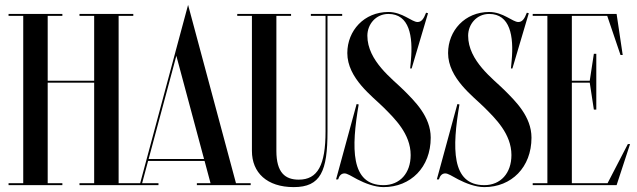

<svg xmlns="http://www.w3.org/2000/svg" viewBox="-20 -757 2606 785"><path d="M525 -700H305V-692H365V-427H175V-692H235V-700H15V-692H75V-8H15V0H235V-8H175V-419H365V-8H305V0H525V-8H465V-692H525Z M749 -737 697 -544V-543.7L553.1 -8H499.9V0H627.9V-8H561.1L585.5 -99H816.4L840.8 -8H784.9V0H1004.9V-8H944.8ZM701 -528.8 814.2 -107H587.7Z M1379 -700H1251V-692H1311V-219.5C1311 -82 1279 -22.5 1201.5 -22.5C1146.5 -22.5 1110 -50.5 1110 -140V-692H1170V-700H950V-692H1010V-140C1010 -51 1071.5 8 1181 8C1291.5 8 1319 -57.5 1319 -219.5V-692H1379Z M1548 8C1659 8 1741 -73 1741 -194C1741 -281 1675 -344 1630 -389C1585 -434 1482 -508 1482 -611C1482 -658 1517 -700 1568 -700C1654 -700 1669 -609 1660 -510L1657 -477H1663L1730 -703L1722 -705C1712 -679 1703 -667 1687 -667C1664 -667 1625 -708 1568 -708C1469 -708 1400 -632 1400 -540C1400 -437 1503 -363 1548 -318C1593 -273 1659 -210 1659 -123C1659 -49 1615 0 1548 0C1412 0 1416.5 -153.5 1446.5 -330L1438 -331.5L1354 -23.5H1362.5C1366.5 -37.5 1374.5 -47.5 1387.5 -48C1400 -48.5 1415.5 -37 1441.5 -23.5C1470.5 -8.5 1511 8 1548 8Z M1960 8C2071 8 2153 -73 2153 -194C2153 -281 2087 -344 2042 -389C1997 -434 1894 -508 1894 -611C1894 -658 1929 -700 1980 -700C2066 -700 2081 -609 2072 -510L2069 -477H2075L2142 -703L2134 -705C2124 -679 2115 -667 2099 -667C2076 -667 2037 -708 1980 -708C1881 -708 1812 -632 1812 -540C1812 -437 1915 -363 1960 -318C2005 -273 2071 -210 2071 -123C2071 -49 2027 0 1960 0C1824 0 1828.5 -153.5 1858.5 -330L1850 -331.5L1766 -23.5H1774.5C1778.5 -37.5 1786.5 -47.5 1799.5 -48C1812 -48.5 1827.5 -37 1853.5 -23.5C1882.5 -8.5 1923 8 1960 8Z M2464.1 -8H2318V-419H2391.2L2408 -309H2418V-537H2408L2391.2 -427H2318V-692H2462.7L2517 -532H2526L2501 -700H2158V-692H2218V-8H2158V0H2501L2556 -168H2547Z"/></svg>

Font: Picaflor 48 pt
Style: Regular
Weight: 400
Designer: Ariel Martín Pérez
Foundry: Tunera Type Foundry
Version: Version 1.000;hotconv 1.0.109;makeotfexe 2.5.65596